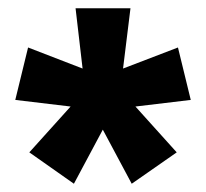

<svg xmlns="http://www.w3.org/2000/svg" viewBox="-20 -783 499 465"><path d="M296 -763 278 -617 411 -668 442 -541 308 -525 408 -414 299 -338 229 -469 159 -338 51 -414 151 -525 17 -541 48 -668 180 -617 163 -763Z"/></svg>

Font: Noto Sans Lao ExtraCondensed ExtraBold
Style: Regular
Weight: 800
Width: 2
Designer: Monotype Design Team
Foundry: Monotype Imaging Inc.
Version: Version 2.003; ttfautohint (v1.8.4.7-5d5b)